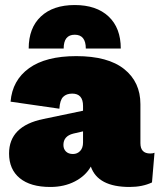

<svg xmlns="http://www.w3.org/2000/svg" viewBox="-20 -733 634 763"><path d="M233 -540H94Q94 -622 142.5 -667.5Q191 -713 277 -713Q363 -713 411.5 -667.5Q460 -622 460 -540H321Q321 -595 277 -595Q233 -595 233 -540ZM577 -123Q588 -123 594 -126L584 -8Q546 10 495 10Q369 10 341 -71Q320 -34 277.5 -12Q235 10 180 10Q101 10 58.5 -25Q16 -60 16 -123Q16 -232 152 -260L310 -293V-312Q310 -361 267 -361Q244 -361 231 -348Q218 -335 216 -301L22 -329Q29 -414 95.5 -462Q162 -510 283 -510Q409 -510 473.5 -458.5Q538 -407 538 -319V-164Q538 -123 577 -123ZM270 -121Q287 -121 298.5 -133Q310 -145 310 -167V-211L271 -202Q232 -192 232 -157Q232 -141 242 -131Q252 -121 270 -121Z"/></svg>

Font: Elaine Sans Black
Style: Regular
Weight: 900
Designer: Wei Huang
Foundry: Wei Huang
Version: Version 2.001;December 24, 2019;FontCreator 12.0.0.2547 64-b